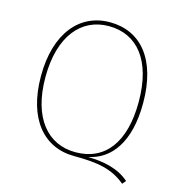

<svg xmlns="http://www.w3.org/2000/svg" viewBox="-120 -853 983 1046"><g transform="rotate(15 372.0 -329.5)"><path d="M446 -6C571 -31 660 -145 660 -367C660 -615 545 -746 372 -746C202 -746 84 -608 84 -366C84 -124 200 9 372 9C509 9 589 25 663 87L680 67C618 12 535 -4 446 -6ZM109 -366C109 -598 216 -724 372 -724C531 -724 635 -602 635 -367C635 -137 538 -13 372 -13C215 -13 109 -137 109 -366Z"/></g></svg>

Font: Glow Sans SC Normal Thin
Style: Regular
Weight: 100
Designer: Ryoko NISHIZUKA (kana, bopomofo & ideographs); Paul D. Hunt (Latin, Greek & Cyrillic); Sandoll Communications, Soo-young
Version: Version 0.93